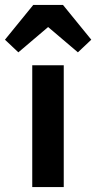

<svg xmlns="http://www.w3.org/2000/svg" viewBox="-58 -754 388 774"><path d="M199 0V-491H72V0ZM-38 -594 16 -543 136 -645 256 -543 310 -594 196 -734H76Z"/></svg>

Font: Source Sans Pro SemBd
Style: Regular
Weight: 700
Designer: Paul D. Hunt
Foundry: Adobe Systems Incorporated
Version: Version 2.020;PS 2.0;hotconv 1.0.86;makeotf.lib2.5.63406